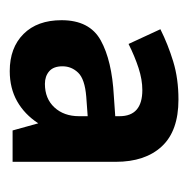

<svg xmlns="http://www.w3.org/2000/svg" viewBox="-16 -746 395 404"><g transform="rotate(90 182.0 -544.5)"><path d="M190 -722Q256 -722 288.5 -687Q321 -652 321 -590V-373H255L240 -427Q221 -398 193.5 -382.5Q166 -367 130 -367Q81 -367 52 -396Q23 -425 23 -476Q23 -535 65.5 -558.5Q108 -582 182 -586L225 -589V-598Q225 -646 170 -646Q148 -646 123.5 -638Q99 -630 73 -617L42 -684Q74 -700 110 -711Q146 -722 190 -722ZM184 -528Q147 -525 133.5 -511Q120 -497 120 -478Q120 -459 130.5 -450Q141 -441 157 -441Q188 -441 206.5 -461Q225 -481 225 -513V-531Z"/></g></svg>

Font: Noto Sans Armenian SemiCondensed
Style: Bold
Weight: 700
Width: 4
Designer: Monotype Design Team
Foundry: Monotype Imaging Inc.
Version: Version 2.008; ttfautohint (v1.8.4.7-5d5b)